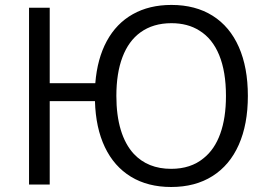

<svg xmlns="http://www.w3.org/2000/svg" viewBox="-20 -745 1082 775"><path d="M363.3 -336.9H180.7V0H97.2V-713.9H180.7V-409.2H364.7Q372.6 -508.3 411.1 -579.3Q449.7 -650.4 516.1 -687.7Q582.5 -725.1 671.9 -725.1Q769 -725.1 838.4 -681.4Q907.7 -637.7 944.1 -555.2Q980.5 -472.7 980.5 -357.9Q980.5 -243.2 943.8 -160.6Q907.2 -78.1 837.6 -34.2Q768.1 9.8 670.9 9.8Q576.7 9.8 508.5 -31.7Q440.4 -73.2 403.3 -151.1Q366.2 -229 363.3 -336.9ZM801.8 -106.4Q846.2 -141.6 869.1 -205.3Q892.1 -269 892.1 -357.9Q892.1 -456.1 864.7 -522.7Q837.4 -589.4 784.7 -621.6Q737.8 -651.4 671.9 -651.4Q598.1 -651.4 546.9 -614.3Q499 -579.6 474.4 -514.6Q449.7 -449.7 449.7 -357.9Q449.7 -279.8 467.5 -220.7Q485.4 -161.6 520 -124Q576.7 -63.5 670.9 -63.5Q750 -63.5 801.8 -106.4Z"/></svg>

Font: Viking Open Sans
Style: Regular
Weight: 400
Foundry: Ascender Corporation
Version: Version 2.001